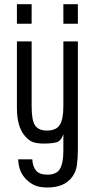

<svg xmlns="http://www.w3.org/2000/svg" viewBox="-20 -709 440 892"><path d="M58.6 -516.6H127V-214.8Q127 -149.4 143.1 -126Q159.2 -102.5 198.2 -102.5Q241.2 -102.5 257.8 -128.9Q274.4 -155.3 274.4 -214.8V-516.6H341.8V-15.6Q341.8 25.4 337.4 57.6Q333 89.8 314.5 114.3Q278.3 162.1 200.2 162.1Q166 162.1 144.5 153.3Q123 144.5 104.5 127Q66.4 91.8 64.5 31.2H129.9Q131.8 64.5 147.5 83.5Q163.1 102.5 200.2 102.5Q243.2 102.5 258.8 75.2Q274.4 47.9 274.4 -9.8V-85.9Q263.7 -52.7 240.7 -47.4Q217.8 -42 184.6 -42Q154.3 -42 134.8 -48.3Q115.2 -54.7 96.7 -76.2Q58.6 -119.1 58.6 -207ZM58.6 -689.5H127V-598.6H58.6ZM274.4 -689.5H341.8V-598.6H274.4Z"/></svg>

Font: Dinish Condensed
Style: Regular
Weight: 400
Width: 3
Designer: Bert Driehuis
Foundry: Playbeing
Version: Version 3.006; git-39231f3c-release